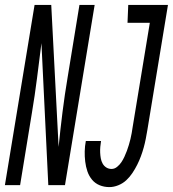

<svg xmlns="http://www.w3.org/2000/svg" viewBox="-58 -755 705 783"><path d="M-38 0 83 -735H151L181 -156Q188 -227 197 -298.5Q206 -370 218 -441L266 -735H328L207 0H139L111 -579Q102 -508 93 -436.5Q84 -365 72 -294L24 0ZM388 8Q367 8 348.5 0.5Q330 -7 317.5 -22Q305 -37 298.5 -56Q292 -75 289.5 -96Q287 -117 287.5 -138Q288 -159 292 -180H354Q352 -168 351 -156Q350 -144 350.5 -132.5Q351 -121 353 -109.5Q355 -98 360.5 -88Q366 -78 375.5 -72Q385 -66 397 -66Q409 -66 419.5 -74.5Q430 -83 437 -93.5Q444 -104 449.5 -116Q455 -128 459.5 -140Q464 -152 467.5 -164Q471 -176 474 -188Q477 -200 479 -212Q481 -224 483 -237L553 -662H462L465 -735H627L543 -225Q540 -207 536.5 -189Q533 -171 528 -153Q523 -135 516.5 -117.5Q510 -100 501.5 -83Q493 -66 482 -49.5Q471 -33 457 -20Q443 -7 424.5 0.5Q406 8 388 8Z"/></svg>

Font: Iosevka Extended
Style: Italic
Weight: 400
Width: 7
Italic angle: -9°
Monospace: yes
Designer: Belleve Invis
Foundry: Belleve Invis
Version: Version 32.5.0; ttfautohint (v1.8.4)